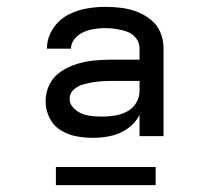

<svg xmlns="http://www.w3.org/2000/svg" viewBox="-20 -761 616 560"><path d="M252 -359Q279 -359 305 -365Q331 -371 353 -386.5Q375 -402 387 -426V-364H457V-620Q457 -644 448 -666Q439 -688 420.5 -703Q402 -718 380 -726.5Q358 -735 334.5 -738Q311 -741 287 -741Q258 -741 229 -735.5Q200 -730 174.5 -715.5Q149 -701 133 -675Q117 -649 117 -620V-619H187Q187 -635 198 -648Q209 -661 224 -667.5Q239 -674 255 -676.5Q271 -679 287 -679Q303 -679 319.5 -676.5Q336 -674 351 -668.5Q366 -663 376.5 -650Q387 -637 387 -620V-587H305Q280 -587 254.5 -584.5Q229 -582 204.5 -574.5Q180 -567 158 -552.5Q136 -538 124.5 -515Q113 -492 113 -466Q113 -441 124 -418Q135 -395 156.5 -381.5Q178 -368 202.5 -363.5Q227 -359 252 -359ZM279 -421Q264 -421 248.5 -422.5Q233 -424 219 -429.5Q205 -435 194 -446.5Q183 -458 183 -473Q183 -488 194 -498.5Q205 -509 219 -513.5Q233 -518 247.5 -520.5Q262 -523 276.5 -524Q291 -525 305 -525H387V-496Q387 -478 377.5 -461.5Q368 -445 351 -436Q334 -427 315.5 -424Q297 -421 279 -421ZM143 -221H434V-274H143Z"/></svg>

Font: Iosevka Sparkle
Style: Regular
Weight: 400
Designer: Belleve Invis
Foundry: Belleve Invis
Version: Version 4.5.0; ttfautohint (v1.8.3)